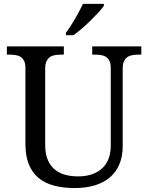

<svg xmlns="http://www.w3.org/2000/svg" viewBox="-20 -951 757 981"><path d="M361.8 9.8Q302.7 9.8 255.9 -2.7Q209 -15.1 176.5 -42.2Q144 -69.3 127 -112.1Q109.9 -154.8 109.9 -215.8V-604Q109.9 -626 103.3 -639.4Q96.7 -652.8 85.4 -660.2Q74.2 -667.5 59.3 -669.7Q44.4 -671.9 27.8 -671.9H15.1V-713.9H306.2V-671.9H293Q276.4 -671.9 261.2 -669.4Q246.1 -667 235.1 -659.4Q224.1 -651.9 217.5 -637.7Q210.9 -623.5 210.9 -600.1V-210Q210.9 -166.5 223.4 -136Q235.8 -105.5 258.1 -86.4Q280.3 -67.4 310.8 -58.6Q341.3 -49.8 377.9 -49.8Q421.4 -49.8 452.9 -61.5Q484.4 -73.2 505.1 -94Q525.9 -114.7 535.9 -143.3Q545.9 -171.9 545.9 -206.1V-604Q545.9 -626 539.3 -639.4Q532.7 -652.8 521.5 -660.2Q510.3 -667.5 495.4 -669.7Q480.5 -671.9 463.9 -671.9H451.2V-713.9H702.1V-671.9H689Q672.4 -671.9 657.2 -669.4Q642.1 -667 631.1 -659.4Q620.1 -651.9 613.5 -637.7Q606.9 -623.5 606.9 -600.1V-204.1Q606.9 -154.3 591.1 -114.5Q575.2 -74.7 544.2 -47.1Q513.2 -19.5 467.3 -4.9Q421.4 9.8 361.8 9.8ZM316.9 -784.2Q328.1 -798.3 340.1 -816.9Q352.1 -835.4 363.5 -855.2Q375 -875 385.5 -894.8Q396 -914.6 403.8 -931.2H510.7V-920.9Q501.5 -907.7 483.4 -887.9Q465.3 -868.2 443.4 -846.7Q421.4 -825.2 398.2 -804.9Q375 -784.7 355 -771H316.9Z"/></svg>

Font: Noto Serif
Style: Regular
Weight: 400
Designer: Monotype Design team
Foundry: Monotype Imaging Inc.
Version: Version 1.02